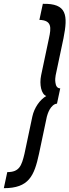

<svg xmlns="http://www.w3.org/2000/svg" viewBox="-86 -763 363 1004"><path d="M120 -659C186 -657 182 -618 170 -563L129 -369C119 -321 130 -270 156 -261C123 -242 93 -200 83 -153L42 41C27 104 15 137 -48 137L-66 221C65 221 93 157 118 41L159 -153C161 -160 165 -175 174 -191C183 -206 196 -220 212 -221L229 -301C213 -301 206 -314 204 -330C201 -345 204 -362 205 -369L246 -563C270 -684 264 -746 138 -743Z"/></svg>

Font: League Gothic Condensed Italic
Style: Regular
Weight: 400
Width: 3
Designer: Tyler Finck
Foundry: The League of Moveable Type
Version: Version 1.001;PS 001.001;hotconv 1.0.56;makeotf.lib2.0.21325